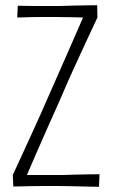

<svg xmlns="http://www.w3.org/2000/svg" viewBox="-20 -715 432 735"><path d="M48 -693Q61 -693 79 -692.5Q97 -692 118.5 -692Q140 -692 162 -692Q184 -692 205 -692Q233 -693 258.5 -693.5Q284 -694 308.5 -694.5Q333 -695 352 -695L353 -648Q334 -607 310 -556Q286 -505 260 -447.5Q234 -390 208 -329Q186 -280 164 -230.5Q142 -181 121.5 -134Q101 -87 83 -45Q107 -45 130.5 -45Q154 -45 176.5 -45Q199 -45 217 -45Q243 -46 268 -46.5Q293 -47 317 -47.5Q341 -48 361 -48L359 0Q343 0 323 -0.5Q303 -1 282 -1.5Q261 -2 239 -2.5Q217 -3 196 -3Q174 -3 149 -3Q124 -3 100.5 -2.5Q77 -2 59 -1.5Q41 -1 31 -1L29 -45Q61 -115 96.5 -192Q132 -269 165 -345Q205 -436 240.5 -516.5Q276 -597 298 -648Q279 -649 259 -649Q239 -649 219.5 -649.5Q200 -650 182 -650Q161 -650 140 -650Q119 -650 101 -649.5Q83 -649 68.5 -648.5Q54 -648 46 -648Z"/></svg>

Font: Truculenta ExtraLight
Style: Regular
Weight: 250
Version: Version 1.002